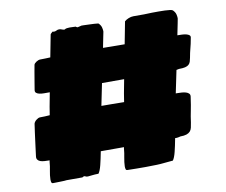

<svg xmlns="http://www.w3.org/2000/svg" viewBox="-77 -778 1039 884"><g transform="rotate(-10 442.5 -335.5)"><path d="M783.7 -675.8Q793.9 -665.5 796.4 -655Q798.8 -644.5 798.8 -639.2V-635.3Q798.8 -634.8 794.7 -613.8Q790.5 -592.8 783.7 -559.6H785.6Q795.4 -559.6 805.9 -559.1Q816.4 -558.6 825.2 -556.4Q834 -554.2 839.1 -550Q844.2 -545.9 842.8 -538.6Q839.8 -521.5 837.2 -510Q834.5 -498.5 832 -488.8Q829.6 -479 827.4 -469.7Q825.2 -460.4 823.2 -448.2Q821.3 -438 818.8 -430.2Q816.4 -422.4 810.3 -416.7Q804.2 -411.1 793.2 -408.4Q782.2 -405.8 764.2 -405.8L752 -403.3L730 -297.4H737.8Q747.6 -297.4 758.1 -296.6Q768.6 -295.9 777.3 -293.2Q786.1 -290.5 791.3 -285.2Q796.4 -279.8 794.9 -270.5Q792 -248.5 789.3 -233.4Q786.6 -218.3 784.2 -205.8Q781.7 -193.4 779.5 -181.2Q777.3 -168.9 775.4 -153.3Q773.4 -140.1 771 -129.9Q768.6 -119.6 762.5 -112.8Q756.3 -106 745.4 -102.3Q734.4 -98.6 716.3 -98.6Q712.4 -97.7 709 -96.7Q703.1 -95.2 699.7 -95.2H691.4Q684.6 -59.1 678 -32.7Q671.4 -6.3 663.1 4.9Q647 6.3 637 7.3Q627 8.3 619.1 9Q611.3 9.8 604.5 10.3Q597.7 10.7 587.4 11.2Q558.6 12.2 534.4 12.2Q510.3 12.2 492.2 12Q474.1 11.7 463.1 11.5Q452.1 11.2 449.2 11.2Q443.8 11.2 442.1 6.1Q440.4 1 440.4 -7.3Q440.4 -16.1 441.9 -27.1Q443.4 -38.1 445.3 -48.6Q447.3 -59.1 448.7 -67.9Q450.2 -76.7 450.2 -81.1Q450.7 -84.5 450.9 -87.9Q451.2 -91.3 452.1 -95.2H343.8Q336.9 -59.1 330.3 -32.7Q323.7 -6.3 315.4 4.9Q306.6 4.9 298.1 5.6Q289.6 6.3 282.7 7.1Q275.9 7.8 271.5 8.3Q267.1 8.8 266.6 8.8H263.7Q257.3 8.8 254.6 6.8Q252 4.9 248 4.9Q245.6 5.4 243.7 6.3Q239.7 8.3 239.7 8.8H165.5Q164.6 9.3 155.5 9.8Q146.5 10.3 135.5 10.5Q124.5 10.7 114.5 11Q104.5 11.2 101.6 11.2Q96.2 11.2 94.5 6.1Q92.8 1 92.8 -7.3Q92.8 -16.1 94.2 -27.1Q95.7 -38.1 97.7 -48.6Q99.6 -59.1 101.1 -67.9Q102.5 -76.7 102.5 -81.1Q103 -84.5 103.3 -87.9Q103.5 -91.3 104.5 -94.7Q91.8 -94.7 80.8 -95.5Q69.8 -96.2 61.5 -99.1Q53.2 -102.1 48.8 -108.2Q44.4 -114.3 45.9 -124.5Q48.8 -147 51 -164.6Q53.2 -182.1 55.4 -198.5Q57.6 -214.8 59.8 -232.2Q62 -249.5 65.4 -271.5Q65.9 -275.9 69.1 -280.5Q72.3 -285.2 76.7 -288.8Q81.1 -292.5 85.9 -294.9Q90.8 -297.4 95.2 -297.4Q106.9 -297.4 118.4 -297.9Q129.9 -298.3 141.1 -299.3L147.5 -338.9L159.7 -403.3Q146 -403.3 133.3 -403.3Q120.6 -403.3 111.1 -405.5Q101.6 -407.7 96.4 -412.4Q91.3 -417 92.8 -425.8Q95.7 -443.4 97.9 -456.8Q100.1 -470.2 102.3 -482.9Q104.5 -495.6 106.7 -509Q108.9 -522.5 112.3 -539.6Q112.8 -543 116 -546.4Q119.1 -549.8 123.5 -552.7Q127.9 -555.7 132.8 -557.6Q137.7 -559.6 142.1 -559.6Q154.8 -559.6 166.5 -560.1Q178.2 -560.5 189.9 -561L210 -665Q210 -666 211.4 -667.5Q212.9 -668.9 214.8 -670.7Q216.8 -672.4 218 -673.6Q219.2 -674.8 219.2 -675.8Q222.7 -675.8 223.6 -675.3Q224.6 -674.8 227.5 -674.8Q233.9 -674.8 239.5 -678Q245.1 -681.2 252 -681.2Q258.8 -681.2 264.6 -678.5Q270.5 -675.8 277.3 -675.8Q281.7 -679.2 288.1 -680.2Q294.4 -681.2 301.8 -681.2Q308.6 -681.2 315.9 -680.7Q323.2 -680.2 330.1 -680.2Q330.1 -679.2 333.3 -677.5Q336.4 -675.8 337.4 -675.8Q338.4 -675.8 341.3 -676.5Q344.2 -677.2 347.4 -678Q350.6 -678.7 353.3 -679.4Q356 -680.2 356 -680.2Q357.9 -680.2 364.3 -680.2Q370.6 -680.2 379.4 -679.7Q388.2 -679.2 397.7 -679Q407.2 -678.7 415.5 -678.2Q423.8 -677.7 429.4 -677Q435.1 -676.3 436 -675.8Q446.3 -665.5 448.7 -655Q451.2 -644.5 451.2 -639.2V-635.3Q451.2 -634.8 447 -614.5Q442.9 -594.2 436.5 -562L537.6 -561L557.6 -665Q565.4 -671.9 576.9 -676.5Q588.4 -681.2 599.6 -681.2H649.4Q652.3 -681.2 662.6 -681.6Q672.9 -682.1 686.8 -682.4Q700.7 -682.6 716.6 -682.6Q732.4 -682.6 746.3 -682.1Q760.3 -681.6 770.5 -680.2Q780.8 -678.7 783.7 -675.8ZM382.8 -300.3Q407.2 -300.3 434.1 -300Q460.9 -299.8 488.8 -299.3L495.1 -338.9L507.3 -403.3H403.8Z"/></g></svg>

Font: Sigmar One
Style: Regular
Weight: 400
Version: Version 1.000